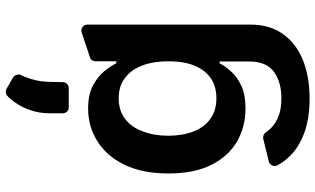

<svg xmlns="http://www.w3.org/2000/svg" viewBox="-234 -644 1092 665"><g transform="rotate(-90 312.5 -312.0)"><path d="M183.9 195.3Q132.8 176.1 104.4 145.6Q84.9 126.8 71.7 101.9Q69.6 97.7 69.6 92.7Q69.6 85.6 74 79.7Q78.5 73.9 85.9 72.4L163.4 53.3Q164.8 52.9 168 52.9Q173.3 52.9 177.9 55Q182.5 57.2 185.4 61.4Q190.7 69.2 200.6 79.9Q217 96.2 241.1 105.8Q265.3 116.1 305 116.1Q359.4 116.1 396 90.2Q431.5 63.6 431.5 5.3V-98H425.4Q415.1 -77.8 396.3 -57.5Q378.2 -36.9 346.2 -22Q315.3 -8.2 268.1 -8.2Q206 -8.2 154.1 -37.6Q103 -67.8 73.5 -126.4Q43.7 -185.7 43.7 -274.9Q43.7 -364.7 73.5 -426.5Q103.3 -488.6 154.5 -520.6Q205.6 -553.3 268.5 -553.3Q316.1 -553.3 347.7 -536.9Q379.3 -519.9 397.4 -497.9Q416.2 -474.8 425.4 -455.6H432.2V-527.7Q432.2 -534.4 436.3 -540Q440.3 -545.5 446.7 -547.2L532 -575.6Q535.2 -576.7 538.4 -576.7Q546.9 -576.7 553.1 -570.7Q559.3 -564.6 559.3 -555.8V8.9Q559.3 77.4 525.6 122.9Q492.9 168.3 434.7 191.4Q376.8 213.8 303.3 213.8Q234.4 213.8 183.9 195.3ZM189.3 -187.9Q204.5 -149.5 233 -130Q261.4 -109 304.3 -109Q345.5 -109 373.9 -128.6Q402.7 -148.8 417.6 -186.1Q432.2 -221.9 432.2 -275.6Q432.2 -327.8 417.6 -365.8Q403.4 -404.1 374.3 -425.8Q346.2 -447.4 304.3 -447.4Q261.7 -447.4 232.2 -425.1Q203.5 -402.7 189.3 -363.6Q174.4 -325.3 174.4 -275.6Q174.4 -225.9 189.3 -187.9ZM360.1 -641 360.8 -680.4Q360.8 -719.1 370.4 -748.9Q377.1 -772.4 384.9 -786.2Q386.4 -789.4 386.4 -794Q386.4 -799.7 383.7 -805Q381 -810.4 376.4 -813.2L337 -835.9Q332.4 -838.4 326.7 -838.4Q317.8 -838.4 312.1 -832.7Q300.8 -822.8 289.4 -805.8Q272.4 -782.7 262.4 -751.1Q252.1 -722.3 252.1 -685.7V-641Q252.1 -632.5 258.2 -626.4Q264.2 -620.4 272.7 -620.4H339.1Q347.7 -620.4 353.9 -626.4Q360.1 -632.5 360.1 -641Z"/></g></svg>

Font: DeltaSans SemiBold
Style: Regular
Weight: 600
Designer: Rasmus Andersson
Foundry: rsms
Version: Version 3.012